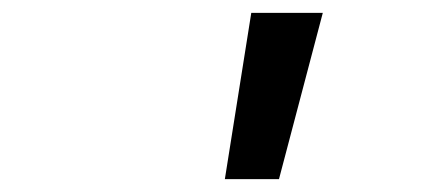

<svg xmlns="http://www.w3.org/2000/svg" viewBox="-20 -768 690 298"><path d="M370 -748H481L413 -490H329Z"/></svg>

Font: Azeret Mono
Style: Italic
Weight: 400
Italic angle: -12°
Designer: Martin Vácha
Foundry: Displaay
Version: Version 1.000; Glyphs 3.0.3, build 3074